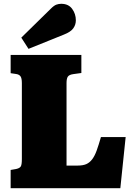

<svg xmlns="http://www.w3.org/2000/svg" viewBox="-20 -990 701 1010"><path d="M36 0V-96L65 -101Q83 -105 89 -114Q95 -123 95 -153V-553Q95 -579 87.5 -589Q80 -599 63 -601L36 -605V-701H408V-606L365 -600Q344 -597 337 -587Q330 -577 330 -553V-119H388Q416 -119 433.5 -126.5Q451 -134 464.5 -151.5Q478 -169 488.5 -198Q499 -227 511 -269H641L613 0ZM130 -733 92 -792 247 -944Q264 -961 276.5 -965.5Q289 -970 302 -970Q340 -970 359.5 -943.5Q379 -917 379 -883Q379 -860 365.5 -841Q352 -822 316 -808Z"/></svg>

Font: Literata Black
Style: Regular
Weight: 900
Designer: Latin by Veronika Burian and Jose Scaglione. Greek by Irene Vlachou. Cyrillic by Vera Evstafieva.
Foundry: TypeTogether
Version: Version 3.103;gftools[0.9.29]